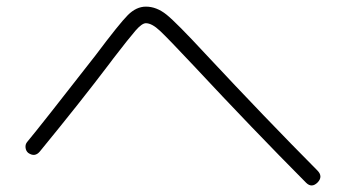

<svg xmlns="http://www.w3.org/2000/svg" viewBox="-20 -638 1040 579"><path d="M65 -177Q58 -183 57 -193Q56 -203 62 -210Q102 -258 268 -471Q340 -567 365.5 -592.5Q391 -618 420 -618Q452 -618 482 -594Q512 -570 599 -476Q782 -280 937 -124Q955 -106 938 -88Q920 -70 903 -87Q743 -248 563 -441Q487 -522 462.5 -545Q438 -568 420 -568Q408 -568 388.5 -545.5Q369 -523 322 -462Q314 -452 310 -446Q223 -331 100 -181Q85 -163 65 -177Z"/></svg>

Font: Rounded Mplus 1c Light
Style: Regular
Weight: 300
Version: Version 1.059.20150529